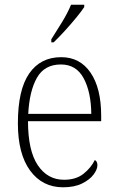

<svg xmlns="http://www.w3.org/2000/svg" viewBox="-20 -786 499 816"><path d="M248 10Q160 10 108 -61Q56 -132 56 -262Q56 -404 104 -473.5Q152 -543 240 -543Q320 -543 365 -477Q410 -411 410 -294V-271H99Q99 -146 140.5 -84Q182 -22 252 -22Q303 -22 335 -47.5Q367 -73 383 -106Q394 -100 394 -84Q394 -66 377.5 -44Q361 -22 328.5 -6Q296 10 248 10ZM368 -302Q367 -395 335.5 -453.5Q304 -512 239 -512Q169 -512 137 -455.5Q105 -399 100 -302ZM198 -619Q220 -653 244 -692.5Q268 -732 282 -766H338V-756Q327 -739 304 -711Q281 -683 255 -654.5Q229 -626 208 -606H198Z"/></svg>

Font: Noto Serif Armenian SemiCondensed ExtraLight
Style: Regular
Weight: 200
Width: 4
Designer: Monotype Design Team
Foundry: Monotype Imaging Inc.
Version: Version 2.008; ttfautohint (v1.8.4.7-5d5b)